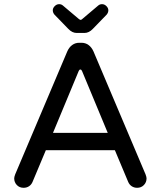

<svg xmlns="http://www.w3.org/2000/svg" viewBox="-20 -892 769 918"><path d="M306.6 -753.9 240.2 -822.3Q232.4 -832 232.4 -842.8Q232.4 -853.5 241.7 -862.8Q251 -872.1 262.7 -872.1Q273.4 -872.1 281.2 -865.2L357.4 -800.8Q363.3 -796.9 365.2 -796.9Q369.1 -796.9 373 -800.8L449.2 -865.2Q457 -872.1 467.8 -872.1Q479.5 -872.1 488.8 -862.8Q498 -853.5 498 -842.8Q498 -832 490.2 -822.3L423.8 -753.9Q405.3 -734.4 383.8 -734.4H346.7Q325.2 -734.4 306.6 -753.9ZM47.9 -39.1Q47.9 -45.9 52.7 -58.6L301.8 -646.5Q310.5 -666 325.2 -676.8Q339.8 -687.5 359.4 -687.5H369.1Q388.7 -687.5 403.3 -676.8Q418 -666 426.8 -646.5L675.8 -58.6Q680.7 -45.9 680.7 -39.1Q680.7 -20.5 668 -7.3Q655.3 5.9 635.7 5.9Q621.1 5.9 609.9 -1.5Q598.6 -8.8 592.8 -22.5L529.3 -173.8H199.2L135.7 -22.5Q129.9 -8.8 118.7 -1.5Q107.4 5.9 92.8 5.9Q73.2 5.9 60.5 -7.3Q47.9 -20.5 47.9 -39.1ZM364.3 -559.6Q359.4 -559.6 356.4 -552.7L233.4 -256.8H495.1L372.1 -552.7Q369.1 -559.6 364.3 -559.6Z"/></svg>

Font: KTXP_ComRound
Style: Medium
Weight: 500
Version: Version 1.01;May 16, 2022;FontCreator 13.0.0.2683 64-bit